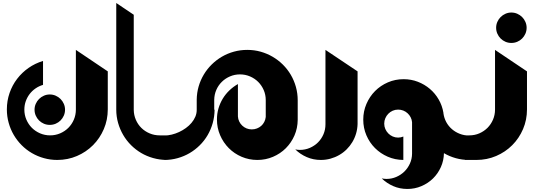

<svg xmlns="http://www.w3.org/2000/svg" viewBox="-20 -1058 3527 1270"><path d="M309.1 -433.1Q330.1 -433.1 348.4 -425Q366.7 -417 380.4 -403.3Q394 -389.6 402.1 -371.3Q410.2 -353 410.2 -332.5Q410.2 -311.5 402.1 -293.2Q394 -274.9 380.4 -261.2Q366.7 -247.6 348.4 -239.7Q330.1 -231.9 309.1 -231.9Q288.6 -231.9 270.3 -239.7Q252 -247.6 238.3 -261.2Q224.6 -274.9 216.6 -293.2Q208.5 -311.5 208.5 -332.5Q208.5 -353 216.6 -371.3Q224.6 -389.6 238.3 -403.3Q252 -417 270.3 -425Q288.6 -433.1 309.1 -433.1ZM481.9 -728 692.9 -585.9V-334.5Q692.9 -265.1 666.7 -204.1Q640.6 -143.1 595.2 -97.7Q549.8 -52.2 489 -26.1Q428.2 0 358.9 0Q313 0 270.3 -12Q227.5 -23.9 190.4 -45.7Q153.3 -67.4 123 -97.9Q92.8 -128.4 71 -165.5Q49.3 -202.6 37.4 -245.4Q25.4 -288.1 25.4 -334.5Q25.4 -391.1 43.2 -442.6Q61 -494.1 93 -536.1Q125 -578.1 168.7 -608.6Q212.4 -639.2 264.6 -654.8V-496.6Q237.8 -488.8 215.1 -473.1Q192.4 -457.5 176 -436Q159.7 -414.6 150.4 -388.4Q141.1 -362.3 141.1 -333Q141.1 -297.9 154.5 -266.6Q168 -235.4 190.9 -212.4Q213.9 -189.5 245.1 -176Q276.4 -162.6 311.5 -162.6Q346.7 -162.6 377.9 -176Q409.2 -189.5 432.1 -212.4Q455.1 -235.4 468.5 -266.6Q481.9 -297.9 481.9 -333V-334.5Z M749 -333V-1038.1L864.7 -960.4V-901.4V-331.5Q865.2 -296.4 878.7 -265.4Q892.1 -234.4 915.3 -211.7Q938.5 -189 969.7 -175.8Q1001 -162.6 1036.1 -162.6H1081.5V0Q1035.6 -0.5 993.2 -12.5Q950.7 -24.4 913.8 -46.1Q877 -67.9 846.7 -98.1Q816.4 -128.4 794.9 -165.3Q773.4 -202.1 761.2 -244.6Q749 -287.1 749 -333Z M1399.4 -332Q1398.9 -286.1 1387 -243.7Q1375 -201.2 1353.5 -164.3Q1332 -127.4 1301.5 -97.2Q1271 -66.9 1234.4 -45.4Q1197.8 -23.9 1155.3 -12Q1112.8 0 1067.4 0V-161.6Q1090.8 -161.6 1116 -167.7Q1141.1 -173.8 1164.8 -184.8Q1188.5 -195.8 1209.7 -211.2Q1231 -226.6 1246.8 -245.4Q1262.7 -264.2 1272 -285.9Q1281.2 -307.6 1281.2 -331.5V-398.4Q1281.7 -443.8 1293.9 -486.1Q1306.2 -528.3 1328.1 -564.9Q1350.1 -601.6 1380.6 -631.6Q1411.1 -661.6 1448 -683.1Q1484.9 -704.6 1527.3 -716.3Q1569.8 -728 1615.7 -728Q1661.6 -728 1704.1 -716.1Q1746.6 -704.1 1783.7 -682.4Q1820.8 -660.6 1851.3 -630.4Q1881.8 -600.1 1903.6 -563Q1925.3 -525.9 1937.3 -483.2Q1949.2 -440.4 1949.2 -394.5V-265.1Q1948.7 -210 1927.7 -161.9Q1906.7 -113.8 1870.6 -77.6Q1834.5 -41.5 1785.9 -20.8Q1737.3 0 1682.6 0Q1627 0 1578.1 -21Q1529.3 -42 1493.2 -78.4Q1457 -114.7 1436 -163.6Q1415 -212.4 1415 -267.6Q1415 -305.7 1425 -340.3Q1435.1 -375 1453.4 -405.3Q1471.7 -435.5 1497.3 -460Q1522.9 -484.4 1553.7 -502V-288.1Q1554.7 -270 1562.3 -254.4Q1569.8 -238.8 1582.3 -227.1Q1594.7 -215.3 1610.8 -208.7Q1627 -202.1 1645.5 -202.1Q1663.6 -202.1 1679.4 -208.3Q1695.3 -214.4 1707.8 -225.3Q1720.2 -236.3 1728 -251.5Q1735.8 -266.6 1737.8 -284.2V-396Q1737.8 -431.2 1724.4 -462.2Q1710.9 -493.2 1688 -516.1Q1665 -539.1 1633.8 -552.5Q1602.5 -565.9 1567.4 -565.9Q1532.2 -565.9 1501.5 -552.7Q1470.7 -539.6 1447.5 -516.8Q1424.3 -494.1 1410.9 -463.4Q1397.5 -432.6 1397 -397.5V-333Z M2132.8 -728 2345.2 -585.9V-237.3Q2344.2 -204.6 2335.2 -174.3Q2326.2 -144 2310.3 -117.7Q2294.4 -91.3 2272.5 -69.6Q2250.5 -47.9 2223.6 -32.5Q2196.8 -17.1 2166 -8.5Q2135.3 0 2102.1 0Q2052.7 0 2009.3 -18.8Q1965.8 -37.6 1933.1 -69.8Q1939.9 -68.4 1947.8 -67.4Q1955.6 -66.4 1963.4 -66.4Q1998.5 -66.4 2029.5 -79.8Q2060.5 -93.3 2083.5 -116.2Q2106.4 -139.2 2119.6 -169.9Q2132.8 -200.7 2132.8 -235.8V-237.3Z M2649.9 -534.2Q2699.7 -534.2 2743.9 -517.1Q2788.1 -500 2823.2 -470.2Q2858.4 -440.4 2881.8 -399.7Q2905.3 -358.9 2913.1 -311.5V-311V-308.6Q2917.5 -276.9 2932.1 -250Q2946.8 -223.1 2969.5 -203.6Q2992.2 -184.1 3021 -172.9Q3049.8 -161.6 3082.5 -161.6V0Q3036.6 0 2994.9 -11.7Q2953.1 -23.4 2916.5 -44.9Q2915.5 3.9 2896.2 47.1Q2877 90.3 2844 122.6Q2811 154.8 2767.3 173.3Q2723.6 191.9 2674.3 191.9Q2624.5 191.9 2581.3 173.1Q2538.1 154.3 2504.9 122.1Q2512.7 123.5 2520.3 124.5Q2527.8 125.5 2536.6 125.5Q2570.8 125.5 2601.3 112.3Q2631.8 99.1 2654.8 76.7Q2677.7 54.2 2691.4 23.9Q2705.1 -6.3 2705.6 -41V-249.5Q2704.1 -267.1 2696.3 -282.2Q2688.5 -297.4 2676 -308.8Q2663.6 -320.3 2647.5 -326.7Q2631.3 -333 2613.3 -333Q2594.2 -333 2577.6 -325.7Q2561 -318.4 2548.6 -305.7Q2536.1 -293 2528.8 -276.1Q2521.5 -259.3 2521.5 -240.2Q2521.5 -221.2 2528.8 -204.6Q2536.1 -188 2548.6 -175.3Q2561 -162.6 2577.6 -155.3Q2594.2 -147.9 2613.3 -147.9Q2631.3 -147.9 2647.9 -154.8V0Q2592.8 -0.5 2544.7 -21.5Q2496.6 -42.5 2460.4 -78.6Q2424.3 -114.7 2403.6 -163.1Q2382.8 -211.4 2382.8 -266.6Q2382.8 -321.8 2403.8 -370.6Q2424.8 -419.4 2460.9 -455.8Q2497.1 -492.2 2545.7 -513.2Q2594.2 -534.2 2649.9 -534.2Z M3254.4 -728 3465.8 -585.9V-334.5Q3465.8 -265.1 3439.7 -204.1Q3413.6 -143.1 3368.2 -97.7Q3322.8 -52.2 3261.7 -26.1Q3200.7 0 3131.3 0H3055.2V-162.6H3085Q3120.1 -162.6 3150.9 -176Q3181.6 -189.5 3204.6 -212.4Q3227.5 -235.4 3241 -266.6Q3254.4 -297.9 3254.4 -333V-334.5ZM3362.3 -975.1Q3383.3 -975.1 3401.6 -967Q3419.9 -959 3433.6 -945.3Q3447.3 -931.6 3455.3 -913.3Q3463.4 -895 3463.4 -874.5Q3463.4 -853.5 3455.3 -835.2Q3447.3 -816.9 3433.6 -803.2Q3419.9 -789.6 3401.6 -781.7Q3383.3 -773.9 3362.3 -773.9Q3341.8 -773.9 3323.5 -781.7Q3305.2 -789.6 3291.5 -803.2Q3277.8 -816.9 3269.8 -835.2Q3261.7 -853.5 3261.7 -874.5Q3261.7 -895 3269.8 -913.3Q3277.8 -931.6 3291.5 -945.3Q3305.2 -959 3323.5 -967Q3341.8 -975.1 3362.3 -975.1Z"/></svg>

Font: DimaBanoo
Style: Bold
Weight: 800
Designer: R.Balvardi
Foundry: R.Balvardi
Version: Version 1.0.0-alpha3